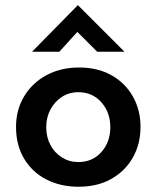

<svg xmlns="http://www.w3.org/2000/svg" viewBox="-20 -700 596 731"><path d="M41 -217Q41 -281 71.5 -332.5Q102 -384 156.5 -413.5Q211 -443 281 -443Q352 -443 404.5 -413.5Q457 -384 486 -332.5Q515 -281 515 -217Q515 -152 486 -100.5Q457 -49 404 -19Q351 11 279 11Q211 11 157 -16.5Q103 -44 72 -95.5Q41 -147 41 -217ZM156 -216Q156 -178 172 -148Q188 -118 216 -100.5Q244 -83 278 -83Q332 -83 366 -121Q400 -159 400 -216Q400 -272 366 -310.5Q332 -349 278 -349Q243 -349 215.5 -331Q188 -313 172 -283Q156 -253 156 -216ZM350 -503 263 -590 293 -599 206 -503H102L276 -680H277L454 -503Z"/></svg>

Font: Reem Kufi Fun Medium
Style: Regular
Weight: 500
Designer: Khaled Hosny
Version: Version 1.005